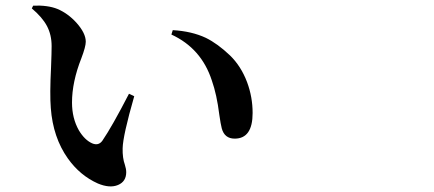

<svg xmlns="http://www.w3.org/2000/svg" viewBox="-20 -686 1540 681"><path d="M327.1 -35.2Q263.7 -63.5 220.7 -124Q168 -198.2 160.2 -302.7Q156.2 -350.6 161.1 -448.2Q163.1 -500 163.1 -522.5Q163.1 -562.5 146.5 -593.8Q129.9 -625 92.8 -656.2L97.7 -666Q149.4 -668 183.6 -654.3Q220.7 -638.7 251 -605.5Q284.2 -568.4 284.2 -538.1Q284.2 -520.5 268.6 -479.5Q235.4 -395.5 235.4 -322.3Q235.4 -266.6 259.8 -223.6Q280.3 -189.5 306.6 -177.7Q329.1 -168 342.8 -186.5Q377 -236.3 437.5 -353.5L456.1 -344.7Q416 -205.1 415 -160.2Q414.1 -126 422.9 -101.6Q427.7 -86.9 427.7 -75.2Q427.7 -42 398.4 -29.8Q369.1 -17.6 327.1 -35.2ZM812.5 -194.3Q776.4 -194.3 766.6 -230.5Q762.7 -245.1 757.8 -279.3Q749 -350.6 731.4 -400.4Q694.3 -514.6 587.9 -563.5L592.8 -579.1Q660.2 -575.2 710 -551.8Q752 -531.2 795.9 -489.3Q835 -451.2 856.4 -394.5Q876 -341.8 876 -285.2Q876 -194.3 812.5 -194.3Z"/></svg>

Font: Bpmf GenRyu Min B
Style: B
Weight: 700
Foundry: But Ko
Version: Version 1.320